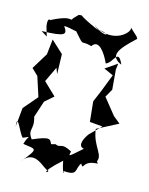

<svg xmlns="http://www.w3.org/2000/svg" viewBox="-124 -877 776 999"><g transform="rotate(15 263.5 -378.0)"><path d="M152 -766C139 -739 156 -788 31 -722C82 -682 16 -777 29 -690L44 -639L11 -660C141 -663 145 -676 118 -715C143 -720 240 -682 166 -727C258 -624 206 -672 281 -651C311 -696 353 -636 377 -583C415 -596 421 -680 457 -598C387 -628 417 -671 502 -749L496 -760L454 -799C473 -785 405 -700 300 -744C379 -730 328 -713 279 -756C345 -700 218 -804 292 -741C156 -800 212 -793 176 -791ZM387 -204C370 -183 342 -131 382 -125C309 -60 315 -66 321 -94C257 -129 266 -94 232 -110C271 -116 250 -115 211 -104C199 -127 202 -143 107 -102C71 -151 110 -151 89 -219L118 -308L164 -348L96 -413L135 -495L147 -464L144 -571L78 -632L69 -550L15 -462L50 -428L84 -323L19 -247L9 -145C1 -223 37 -120 59 -98C108 -116 85 -120 71 -68C145 -56 156 -68 79 27C142 -67 211 40 231 31C244 44 177 68 294 -37C308 38 321 30 309 14C391 21 362 -10 388 -47C413 -10 383 -66 472 -69C436 -124 461 -76 456 -66C497 -117 427 -141 415 -241L527 -299L489 -330L420 -416L445 -460L436 -566L440 -599L377 -556L428 -533L392 -440C383 -419 374 -398 365 -376L376 -268L445 -262Z"/></g></svg>

Font: Charger Distortion
Style: 2
Weight: 400
Designer: Jasper
Foundry: Cannot Into Space Fonts
Version: Version 0.98